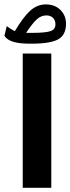

<svg xmlns="http://www.w3.org/2000/svg" viewBox="-38 -867 324 886"><path d="M66.9 -620.1V-0.5H198.7V-620.1ZM-17.6 -701.7C-1.5 -675.8 38.1 -665.5 98.1 -665.5H110.4C166.5 -665.5 206.5 -672.4 230.5 -685.5C254.4 -698.7 266.6 -722.7 266.6 -757.3C266.6 -783.2 257.8 -804.2 240.7 -821.3C223.1 -838.4 200.7 -846.7 173.8 -846.7C147 -846.7 123 -836.9 101.6 -817.9C80.1 -798.3 56.2 -766.6 30.3 -723.1C15.6 -730.5 3.4 -738.3 -6.8 -746.6ZM82.5 -715.3C102.1 -745.1 118.7 -766.1 132.3 -778.3C145.5 -790 160.2 -795.9 176.3 -795.9C201.7 -795.9 217.8 -778.8 217.8 -755.4C217.8 -739.3 210.4 -729 195.8 -723.6C180.7 -718.3 151.9 -715.3 109.4 -715.3Z"/></svg>

Font: Vazirmatn ExtraBold
Style: Regular
Weight: 800
Designer: Saber Rastikerdar
Foundry: Saber Rastikerdar
Version: Version 33.003